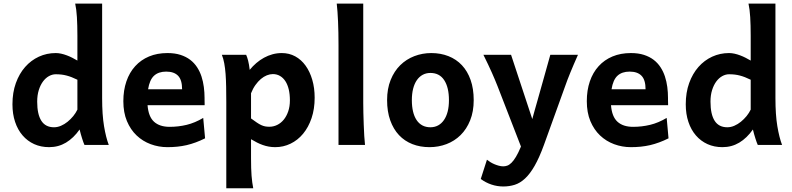

<svg xmlns="http://www.w3.org/2000/svg" viewBox="-20 -801 4378 1061"><path d="M407.7 -360.4Q390.6 -368.7 376.2 -374.3Q361.8 -379.9 347.9 -383.5Q334 -387.2 319.6 -388.9Q305.2 -390.6 288.1 -390.6Q269 -390.6 250.5 -380.4Q231.9 -370.1 217.5 -350.6Q203.1 -331.1 194.3 -303Q185.5 -274.9 185.5 -239.3Q185.5 -169.4 208.5 -133.5Q231.4 -97.7 278.3 -97.7Q297.9 -97.7 317.1 -106Q336.4 -114.3 353.5 -128.2Q370.6 -142.1 384.8 -159.4Q398.9 -176.8 407.7 -195.3ZM544.4 -258.8Q544.4 -166.5 554.9 -103.8Q565.4 -41 581.1 0H446.8Q443.8 -5.9 440.7 -15.1Q437.5 -24.4 433.8 -35.6Q430.2 -46.9 426.5 -59.8Q422.9 -72.8 419.9 -85.4Q386.7 -38.1 344.7 -12.9Q302.7 12.2 251.5 12.2Q206.1 12.2 168.9 -4.6Q131.8 -21.5 105 -52.5Q78.1 -83.5 63.5 -127.2Q48.8 -170.9 48.8 -224.6Q48.8 -289.6 67.6 -341.8Q86.4 -394 118.9 -430.9Q151.4 -467.8 194.8 -487.8Q238.3 -507.8 288.1 -507.8Q302.7 -507.8 318.1 -504.4Q333.5 -501 349.1 -495.1Q364.7 -489.3 379.6 -481.7Q394.5 -474.1 407.7 -466.3V-603Q407.7 -662.1 405 -706.3Q402.3 -750.5 395.5 -781.2H544.4Z M795.4 -219.7Q800.3 -156.2 831.3 -128.2Q862.3 -100.1 917.5 -100.1Q965.8 -100.1 1011.5 -111.1Q1057.1 -122.1 1103 -149.4L1113.3 -36.6Q1086.9 -23.4 1061.8 -14.2Q1036.6 -4.9 1011.5 1Q986.3 6.8 960 9.5Q933.6 12.2 905.3 12.2Q856.9 12.2 812.7 -4.2Q768.6 -20.5 734.9 -52.5Q701.2 -84.5 681.4 -131.8Q661.6 -179.2 661.6 -241.7Q661.6 -302.2 678.5 -351.3Q695.3 -400.4 727.1 -435.3Q758.8 -470.2 803.7 -489Q848.6 -507.8 905.3 -507.8Q946.3 -507.8 977.3 -497.8Q1008.3 -487.8 1031 -470.5Q1053.7 -453.1 1069.1 -429.4Q1084.5 -405.8 1093.5 -378.2Q1102.5 -350.6 1106.4 -320.3Q1110.4 -290 1110.4 -259.8V-251Q1110.4 -245.6 1110.6 -239.7Q1110.8 -233.9 1110.8 -228.5V-219.7ZM898.4 -405.3Q856 -405.3 831.3 -382.6Q806.6 -359.9 798.3 -307.6H986.3Q986.3 -359.4 964.1 -382.3Q941.9 -405.3 898.4 -405.3Z M1468.8 -100.6Q1491.2 -100.6 1511.7 -110.6Q1532.2 -120.6 1547.9 -139.6Q1563.5 -158.7 1572.8 -185.8Q1582 -212.9 1582 -246.6Q1582 -279.8 1575.7 -306.6Q1569.3 -333.5 1557.1 -352.3Q1544.9 -371.1 1527.3 -381.3Q1509.8 -391.6 1487.8 -391.6Q1471.7 -391.6 1454.6 -384.8Q1437.5 -377.9 1421.6 -364.5Q1405.8 -351.1 1391.6 -331.3Q1377.4 -311.5 1367.2 -285.6V-146.5Q1385.7 -132.8 1399.2 -123.8Q1412.6 -114.7 1423.8 -109.6Q1435.1 -104.5 1445.6 -102.5Q1456.1 -100.6 1468.8 -100.6ZM1230.5 239.3V-236.8Q1230.5 -282.2 1229.7 -321Q1229 -359.9 1226.6 -392.3Q1224.1 -424.8 1219.2 -451.2Q1214.4 -477.5 1206.1 -498H1340.3Q1345.7 -486.8 1351.1 -466.1Q1356.4 -445.3 1359.9 -415Q1376.5 -435.5 1396.5 -452.6Q1416.5 -469.7 1438.7 -481.9Q1460.9 -494.1 1485.8 -501Q1510.7 -507.8 1537.1 -507.8Q1578.1 -507.8 1611.6 -489.5Q1645 -471.2 1668.7 -438.2Q1692.4 -405.3 1705.6 -360.1Q1718.8 -314.9 1718.8 -261.2Q1718.8 -198.7 1701.7 -148.2Q1684.6 -97.7 1655 -62Q1625.5 -26.4 1585.7 -7.1Q1545.9 12.2 1501 12.2Q1481.9 12.2 1464.8 9Q1447.8 5.9 1431.9 0.2Q1416 -5.4 1400.1 -13.4Q1384.3 -21.5 1367.2 -31.7V73.2Q1367.2 102.5 1367.9 126.2Q1368.7 149.9 1370.1 169.9Q1371.6 189.9 1374 206.8Q1376.5 223.6 1379.4 239.3Z M1987.3 -231.9Q1987.3 -208.5 1988 -176.8Q1988.8 -145 1990 -112.3Q1991.2 -79.6 1992.9 -49.8Q1994.6 -20 1997.1 0H1850.6V-551.8Q1850.6 -623 1848.1 -680.9Q1845.7 -738.8 1840.8 -781.2H1987.3Z M2255.9 -247.6Q2255.9 -212.4 2262.5 -184.8Q2269 -157.2 2282 -137.7Q2294.9 -118.2 2314.2 -107.9Q2333.5 -97.7 2358.4 -97.7Q2381.8 -97.7 2400.9 -107.9Q2419.9 -118.2 2433.3 -137.7Q2446.8 -157.2 2453.9 -184.8Q2460.9 -212.4 2460.9 -247.6Q2460.9 -317.9 2434.8 -357.9Q2408.7 -397.9 2358.4 -397.9Q2335 -397.9 2315.9 -387.7Q2296.9 -377.4 2283.4 -357.9Q2270 -338.4 2262.9 -310.5Q2255.9 -282.7 2255.9 -247.6ZM2119.1 -247.6Q2119.1 -310.5 2138.7 -359.1Q2158.2 -407.7 2191.7 -440.7Q2225.1 -473.6 2269.5 -490.7Q2314 -507.8 2363.3 -507.8Q2415 -507.8 2458.3 -490.7Q2501.5 -473.6 2532.5 -440.7Q2563.5 -407.7 2580.6 -359.1Q2597.7 -310.5 2597.7 -247.6Q2597.7 -184.6 2578.1 -136Q2558.6 -87.4 2525.1 -54.4Q2491.7 -21.5 2447.3 -4.6Q2402.8 12.2 2353.5 12.2Q2301.8 12.2 2258.8 -4.6Q2215.8 -21.5 2184.8 -54.4Q2153.8 -87.4 2136.5 -136Q2119.1 -184.6 2119.1 -247.6Z M2985.8 0Q2960 70.8 2934.3 115.5Q2908.7 160.2 2881.3 185.5Q2854 210.9 2824.2 220.2Q2794.4 229.5 2761.2 229.5Q2727.5 229.5 2695.6 218.8Q2663.6 208 2636.7 188L2670.9 81.5Q2678.7 87.9 2689.2 94.5Q2699.7 101.1 2711.7 106.2Q2723.6 111.3 2736.3 114.7Q2749 118.2 2761.2 118.2Q2772 118.2 2783.2 114.3Q2794.4 110.4 2806.4 98.6Q2818.4 86.9 2831.3 65.4Q2844.2 43.9 2858.9 8.8L2729.5 -324.7Q2716.3 -358.4 2698 -399.7Q2679.7 -440.9 2651.4 -498H2804.2L2921.4 -143.1Q2927.7 -166.5 2935.5 -194.1Q2943.4 -221.7 2951.7 -251Q2960 -280.3 2968.3 -310.1Q2976.6 -339.8 2984.4 -367.2Q3002.4 -431.6 3021 -498H3173.8Q3161.1 -469.7 3150.9 -445.6Q3140.6 -421.4 3131.8 -400.1Q3123 -378.9 3116 -360.4Q3108.9 -341.8 3103 -324.7Z M3356.4 -219.7Q3361.3 -156.2 3392.3 -128.2Q3423.3 -100.1 3478.5 -100.1Q3526.9 -100.1 3572.5 -111.1Q3618.2 -122.1 3664.1 -149.4L3674.3 -36.6Q3647.9 -23.4 3622.8 -14.2Q3597.7 -4.9 3572.5 1Q3547.4 6.8 3521 9.5Q3494.6 12.2 3466.3 12.2Q3418 12.2 3373.8 -4.2Q3329.6 -20.5 3295.9 -52.5Q3262.2 -84.5 3242.4 -131.8Q3222.7 -179.2 3222.7 -241.7Q3222.7 -302.2 3239.5 -351.3Q3256.3 -400.4 3288.1 -435.3Q3319.8 -470.2 3364.7 -489Q3409.7 -507.8 3466.3 -507.8Q3507.3 -507.8 3538.3 -497.8Q3569.3 -487.8 3592 -470.5Q3614.7 -453.1 3630.1 -429.4Q3645.5 -405.8 3654.5 -378.2Q3663.6 -350.6 3667.5 -320.3Q3671.4 -290 3671.4 -259.8V-251Q3671.4 -245.6 3671.6 -239.7Q3671.9 -233.9 3671.9 -228.5V-219.7ZM3459.5 -405.3Q3417 -405.3 3392.3 -382.6Q3367.7 -359.9 3359.4 -307.6H3547.4Q3547.4 -359.4 3525.1 -382.3Q3502.9 -405.3 3459.5 -405.3Z M4128.4 -360.4Q4111.3 -368.7 4096.9 -374.3Q4082.5 -379.9 4068.6 -383.5Q4054.7 -387.2 4040.3 -388.9Q4025.9 -390.6 4008.8 -390.6Q3989.7 -390.6 3971.2 -380.4Q3952.6 -370.1 3938.2 -350.6Q3923.8 -331.1 3915 -303Q3906.2 -274.9 3906.2 -239.3Q3906.2 -169.4 3929.2 -133.5Q3952.1 -97.7 3999 -97.7Q4018.6 -97.7 4037.8 -106Q4057.1 -114.3 4074.2 -128.2Q4091.3 -142.1 4105.5 -159.4Q4119.6 -176.8 4128.4 -195.3ZM4265.1 -258.8Q4265.1 -166.5 4275.6 -103.8Q4286.1 -41 4301.8 0H4167.5Q4164.6 -5.9 4161.4 -15.1Q4158.2 -24.4 4154.5 -35.6Q4150.9 -46.9 4147.2 -59.8Q4143.6 -72.8 4140.6 -85.4Q4107.4 -38.1 4065.4 -12.9Q4023.4 12.2 3972.2 12.2Q3926.8 12.2 3889.6 -4.6Q3852.5 -21.5 3825.7 -52.5Q3798.8 -83.5 3784.2 -127.2Q3769.5 -170.9 3769.5 -224.6Q3769.5 -289.6 3788.3 -341.8Q3807.1 -394 3839.6 -430.9Q3872.1 -467.8 3915.5 -487.8Q3959 -507.8 4008.8 -507.8Q4023.4 -507.8 4038.8 -504.4Q4054.2 -501 4069.8 -495.1Q4085.4 -489.3 4100.3 -481.7Q4115.2 -474.1 4128.4 -466.3V-603Q4128.4 -662.1 4125.7 -706.3Q4123 -750.5 4116.2 -781.2H4265.1Z"/></svg>

Font: Andika New Basic
Style: Bold
Weight: 700
Designer: Victor Gaultney, Annie Olsen, Pablo Ugerman
Foundry: SIL International
Version: Version 5.500; ttfautohint (v1.8.3)